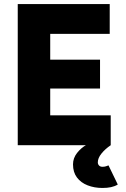

<svg xmlns="http://www.w3.org/2000/svg" viewBox="-20 -720 627 952"><path d="M68 0V-700H524V-552H229V-424H476V-281H229V-148H529V0ZM488 212Q448 212 414.5 199Q381 186 361.5 160Q342 134 342 95Q342 64 362 38.5Q382 13 409 -2L529 0Q501 19 483 41.5Q465 64 465 85Q465 94 471 100.5Q477 107 488 107Q498 107 505.5 104.5Q513 102 518 100L564 195Q549 204 530.5 208Q512 212 488 212Z"/></svg>

Font: Figtree Light ExtraBold
Style: Regular
Weight: 800
Version: Version 2.001;gftools[0.9.30]